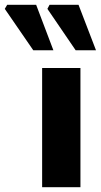

<svg xmlns="http://www.w3.org/2000/svg" viewBox="-115 -782 421 802"><path d="M61 0V-498H221V0ZM24 -572 -95 -745 -85 -762H36L108 -572ZM201 -572 83 -745 92 -762H213L286 -572Z"/></svg>

Font: Source Sans 3 ExtraBold
Style: Regular
Weight: 800
Designer: Paul D. Hunt
Foundry: Adobe
Version: Version 3.052;hotconv 1.1.0;makeotfexe 2.6.0